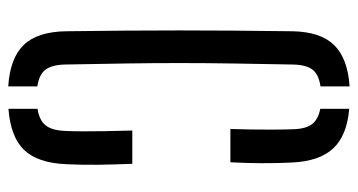

<svg xmlns="http://www.w3.org/2000/svg" viewBox="-218 -628 852 457"><g transform="rotate(90 208.5 -400.0)"><path d="M186.2 6.9Q119.1 2.6 87.6 -29.8Q56.1 -62.2 54.9 -130.5Q53.9 -204.1 53.4 -270.2Q52.9 -336.3 52.9 -399.8Q52.9 -463.4 53.4 -529.3Q53.9 -595.3 54.9 -668.9Q55.9 -736.1 87.7 -768.7Q119.4 -801.2 186.2 -805.6V-736.3Q158.6 -732.4 146.8 -718Q135 -703.5 134.1 -671.6Q132.6 -593 131.6 -527.2Q130.6 -461.3 130.6 -399.6Q130.6 -337.8 131.6 -272.3Q132.6 -206.7 134.1 -127.6Q135 -96.2 146.8 -81.2Q158.6 -66.3 186.2 -62.4ZM239.4 6.4V-62.8Q267 -67.1 278.8 -82.1Q290.7 -97 292.1 -127.6Q293.1 -150.4 293.1 -172.7Q293.2 -195 292.7 -222.7Q292.2 -250.5 291.2 -288.4H370.4Q372.3 -240.4 372.7 -203.7Q373.1 -166.9 371.3 -130.5Q368.3 -63.1 337.4 -30.9Q306.5 1.3 239.4 6.4ZM287.5 -521.9Q288.4 -549 288.7 -572.9Q289 -596.8 289 -620.9Q289 -645 288.1 -671.6Q287.2 -701.6 275.9 -716.3Q264.6 -731 239.4 -735.8V-804.7Q303.2 -799.4 333.8 -766.5Q364.3 -733.6 367.3 -668.8Q368.6 -642.9 368.8 -619.1Q369.1 -595.3 368.6 -571.8Q368.1 -548.3 366.7 -521.9Z"/></g></svg>

Font: Big Shoulders Stencil Text Thin
Style: Regular
Weight: 100
Designer: Patric King
Foundry: XO Type Co
Version: Version 2.001